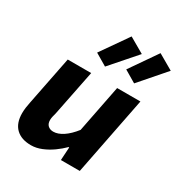

<svg xmlns="http://www.w3.org/2000/svg" viewBox="-184 -915 996 1057"><g transform="rotate(30 313.5 -386.0)"><path d="M165 12Q103 12 69 -21Q35 -54 35 -117Q35 -134 37.5 -153Q40 -172 44 -190L105 -498H254L196 -208Q192 -194 189.5 -182.5Q187 -171 187 -161Q187 -138 200 -126Q213 -114 234 -114Q263 -114 295.5 -135.5Q328 -157 360 -198L419 -498H567L469 0H349L354 -83H350Q326 -59 296 -37.5Q266 -16 232 -2Q198 12 165 12ZM302 -567 226 -612 346 -784 443 -728ZM487 -567 411 -612 530 -784 627 -728Z"/></g></svg>

Font: Source Code Pro ExtraBold
Style: Italic
Weight: 800
Italic angle: -11°
Monospace: yes
Designer: Paul D. Hunt, Teo Tuominen
Foundry: Adobe Systems Incorporated
Version: Version 1.016;hotconv 1.0.116;makeotfexe 2.5.65601